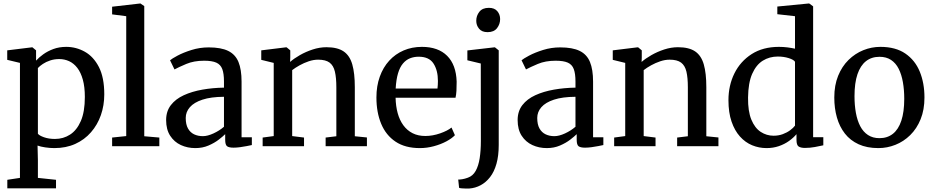

<svg xmlns="http://www.w3.org/2000/svg" viewBox="-20 -839 5359 1102"><path d="M22 242V193L94.5 182V-478L21.5 -495.5V-550L164 -567.5H166L187 -550V-491Q203 -509 228.2 -527.2Q253.5 -545.5 286.8 -557.8Q320 -570 360.5 -570Q417 -570 467 -542Q517 -514 547.8 -454Q578.5 -394 578.5 -297.5Q578.5 -234 559 -178.2Q539.5 -122.5 502.2 -79.8Q465 -37 412 -13Q359 11 292 11Q267.5 11 240.2 7Q213 3 195.5 -3.5L197.5 80.5V182L301.5 193V242ZM295.5 -41.5Q343.5 -41.5 382.2 -66.5Q421 -91.5 444 -144.5Q467 -197.5 467 -282.5Q467 -340 455.5 -381.5Q444 -423 423.8 -449.2Q403.5 -475.5 376.8 -487.8Q350 -500 320 -500Q292 -500 268 -492Q244 -484 226 -472Q208 -460 197.5 -448.5V-71.5Q205 -61 232.5 -51.2Q260 -41.5 295.5 -41.5Z M704.5 -58V-746L623.5 -756.5V-800.5L784.5 -819H786L808 -804V-57L894.5 -49.5V0H623.5V-49.5Z M1101 11Q1056 11 1018 -6.5Q980 -24 956.8 -59.8Q933.5 -95.5 933.5 -150Q933.5 -200.5 960.8 -235.8Q988 -271 1035 -292.5Q1082 -314 1141.5 -324.5Q1201 -335 1265.5 -336V-371.5Q1265.5 -416.5 1255.8 -442.5Q1246 -468.5 1221.5 -479.5Q1197 -490.5 1151.5 -490.5Q1093 -490.5 1049.2 -472Q1005.5 -453.5 981.5 -440.5L956 -493Q966 -502 999.2 -519.8Q1032.5 -537.5 1079.5 -552.2Q1126.5 -567 1178 -567Q1248.5 -567 1289.8 -546.8Q1331 -526.5 1348.8 -483.2Q1366.5 -440 1366.5 -370.5V-51H1425.5V-6.5Q1414.5 -4 1396.2 -0.5Q1378 3 1357.8 5.8Q1337.5 8.5 1320.5 8.5Q1294.5 8.5 1283.5 0.5Q1272.5 -7.5 1272.5 -37V-69Q1260 -56.5 1235.5 -37.5Q1211 -18.5 1176.8 -3.8Q1142.5 11 1101 11ZM1144.5 -57.5Q1171 -57.5 1205.2 -73.2Q1239.5 -89 1265.5 -111.5V-283.5Q1190.5 -283 1142 -267Q1093.5 -251 1069.8 -223.8Q1046 -196.5 1046 -162Q1046 -124.5 1059 -101.5Q1072 -78.5 1094.2 -68Q1116.5 -57.5 1144.5 -57.5Z M1551 -58V-478L1479.5 -495.5V-550L1622 -567.5H1625L1646 -550V-508.5L1645 -483.5Q1667 -503 1701 -522.5Q1735 -542 1774.8 -555Q1814.5 -568 1853.5 -568Q1917 -568 1952.2 -544Q1987.5 -520 2002 -469.2Q2016.5 -418.5 2016.5 -338.5V-57L2086 -50V0H1849V-49.5L1910.5 -57V-338Q1910.5 -392.5 1902.2 -427.8Q1894 -463 1871.5 -479.8Q1849 -496.5 1806 -496.5Q1779.5 -496.5 1752 -487.2Q1724.5 -478 1699.8 -464.2Q1675 -450.5 1657 -436.5V-58L1725 -49.5V0H1487.5V-49.5Z M2389.5 11Q2305.5 11 2250.2 -26Q2195 -63 2167.8 -128.5Q2140.5 -194 2140.5 -279.5Q2140.5 -345.5 2159.8 -399Q2179 -452.5 2214 -490.8Q2249 -529 2296.8 -549.5Q2344.5 -570 2401.5 -570Q2495 -570 2546.5 -518.5Q2598 -467 2601 -370.5Q2601 -340.5 2599.8 -318Q2598.5 -295.5 2594.5 -278H2250.5Q2251.5 -230 2262.5 -189.8Q2273.5 -149.5 2295 -120Q2316.5 -90.5 2348 -74.5Q2379.5 -58.5 2421 -58.5Q2463 -58.5 2506 -73.5Q2549 -88.5 2571.5 -107L2591 -63Q2573.5 -44.5 2541.8 -27.5Q2510 -10.5 2470.2 0.2Q2430.5 11 2389.5 11ZM2251 -331H2491Q2492 -339.5 2492.8 -352Q2493.5 -364.5 2493.5 -374Q2493.5 -435 2468.2 -474.2Q2443 -513.5 2383 -513.5Q2356.5 -513.5 2333.5 -504.5Q2310.5 -495.5 2292.8 -474.5Q2275 -453.5 2264.5 -418.2Q2254 -383 2251 -331Z M2673.5 243Q2666.5 243.5 2653.8 243.2Q2641 243 2629.8 242Q2618.5 241 2615 239L2610 191.5Q2617 192 2632.2 189.8Q2647.5 187.5 2665 181Q2694 171 2710.2 141.8Q2726.5 112.5 2733.2 68.8Q2740 25 2740 -30L2739.5 -474.5L2662.5 -493V-549.5L2818.5 -567.5H2820.5L2842.5 -550V-7Q2842.5 55 2829.5 101Q2816.5 147 2792.8 177.5Q2769 208 2738.5 224.2Q2708 240.5 2673.5 243ZM2778 -654.5Q2746 -654.5 2729.8 -674Q2713.5 -693.5 2713.5 -719.5Q2713.5 -748.5 2731.2 -771.2Q2749 -794 2785.5 -794H2786.5Q2818 -794 2834.2 -775Q2850.5 -756 2850.5 -729.5Q2850.5 -700.5 2832.8 -677.5Q2815 -654.5 2779 -654.5Z M3118.5 11Q3073.5 11 3035.5 -6.5Q2997.5 -24 2974.2 -59.8Q2951 -95.5 2951 -150Q2951 -200.5 2978.2 -235.8Q3005.5 -271 3052.5 -292.5Q3099.5 -314 3159 -324.5Q3218.5 -335 3283 -336V-371.5Q3283 -416.5 3273.2 -442.5Q3263.5 -468.5 3239 -479.5Q3214.5 -490.5 3169 -490.5Q3110.5 -490.5 3066.8 -472Q3023 -453.5 2999 -440.5L2973.5 -493Q2983.5 -502 3016.8 -519.8Q3050 -537.5 3097 -552.2Q3144 -567 3195.5 -567Q3266 -567 3307.2 -546.8Q3348.5 -526.5 3366.2 -483.2Q3384 -440 3384 -370.5V-51H3443V-6.5Q3432 -4 3413.8 -0.5Q3395.5 3 3375.2 5.8Q3355 8.5 3338 8.5Q3312 8.5 3301 0.5Q3290 -7.5 3290 -37V-69Q3277.5 -56.5 3253 -37.5Q3228.5 -18.5 3194.2 -3.8Q3160 11 3118.5 11ZM3162 -57.5Q3188.5 -57.5 3222.8 -73.2Q3257 -89 3283 -111.5V-283.5Q3208 -283 3159.5 -267Q3111 -251 3087.2 -223.8Q3063.5 -196.5 3063.5 -162Q3063.5 -124.5 3076.5 -101.5Q3089.5 -78.5 3111.8 -68Q3134 -57.5 3162 -57.5Z M3568.5 -58V-478L3497 -495.5V-550L3639.5 -567.5H3642.5L3663.5 -550V-508.5L3662.5 -483.5Q3684.5 -503 3718.5 -522.5Q3752.5 -542 3792.2 -555Q3832 -568 3871 -568Q3934.5 -568 3969.8 -544Q4005 -520 4019.5 -469.2Q4034 -418.5 4034 -338.5V-57L4103.5 -50V0H3866.5V-49.5L3928 -57V-338Q3928 -392.5 3919.8 -427.8Q3911.5 -463 3889 -479.8Q3866.5 -496.5 3823.5 -496.5Q3797 -496.5 3769.5 -487.2Q3742 -478 3717.2 -464.2Q3692.5 -450.5 3674.5 -436.5V-58L3742.5 -49.5V0H3505V-49.5Z M4379.5 11Q4336.5 11 4297 -5.2Q4257.5 -21.5 4227 -55.5Q4196.5 -89.5 4178.8 -141.2Q4161 -193 4161 -264Q4161 -348.5 4195.2 -417.8Q4229.5 -487 4294.2 -528.5Q4359 -570 4450.5 -570Q4476 -570 4499.8 -567Q4523.5 -564 4543 -559.5V-746L4441.5 -757.5V-801.5L4622 -819H4624.5L4647 -802.5V-51.5H4705.5V-5Q4685 -0.5 4657.2 4.8Q4629.5 10 4600 10Q4576.5 10 4564 2Q4551.5 -6 4551.5 -36.5V-69Q4534.5 -48.5 4508.8 -30Q4483 -11.5 4450.2 -0.2Q4417.5 11 4379.5 11ZM4420 -60Q4448.5 -60 4472.8 -69Q4497 -78 4515.2 -91.5Q4533.5 -105 4543 -118V-484.5Q4535.5 -496.5 4506.8 -505.5Q4478 -514.5 4444 -514.5Q4396.5 -514.5 4358.2 -490.8Q4320 -467 4297.2 -415.2Q4274.5 -363.5 4273.5 -279Q4272.5 -200.5 4292.5 -152.2Q4312.5 -104 4346.2 -82Q4380 -60 4420 -60Z M4768.5 -279.5Q4768.5 -349.5 4790.5 -403.8Q4812.5 -458 4850.2 -495Q4888 -532 4935.2 -551Q4982.5 -570 5033 -570Q5120.5 -570 5176.5 -531.5Q5232.5 -493 5259.2 -427.5Q5286 -362 5286 -279.5Q5286 -209 5264 -154.8Q5242 -100.5 5204.2 -63.5Q5166.5 -26.5 5119.2 -7.8Q5072 11 5021.5 11Q4956 11 4908 -11Q4860 -33 4829.2 -72.5Q4798.5 -112 4783.5 -164.8Q4768.5 -217.5 4768.5 -279.5ZM5028 -46Q5073 -46 5104.8 -71Q5136.5 -96 5153.2 -146.2Q5170 -196.5 5170 -272Q5170 -323.5 5162.2 -367.5Q5154.5 -411.5 5138 -444.2Q5121.5 -477 5094.2 -495Q5067 -513 5028 -513Q4982.5 -513 4950.5 -488Q4918.5 -463 4901.5 -413Q4884.5 -363 4884.5 -287Q4884.5 -235 4892.5 -191Q4900.5 -147 4917.5 -114.5Q4934.5 -82 4962 -64Q4989.5 -46 5028 -46Z"/></svg>

Font: Merriweather Light 18pt
Style: Regular
Weight: 400
Version: Version 2.100